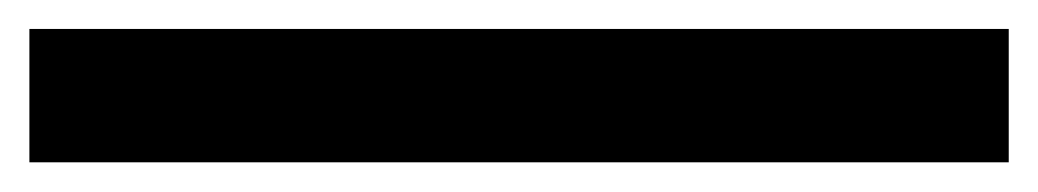

<svg xmlns="http://www.w3.org/2000/svg" viewBox="-37 -941 703 130"><path d="M646 -921.4V-831.1H-17.1V-921.4Z"/></svg>

Font: Comic Relief LRS
Style: Regular
Weight: 400
Designer: Jeff Davis
Foundry: Loudifier
Version: Version 1.0